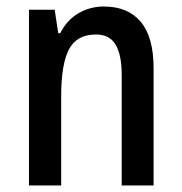

<svg xmlns="http://www.w3.org/2000/svg" viewBox="-20 -570 559 590"><path d="M299 -550Q373 -550 412.5 -503Q452 -456 452 -360V0H354V-340Q354 -401 335.5 -432.5Q317 -464 275 -464Q216 -464 192 -418.5Q168 -373 168 -274V0H69V-540H148L159 -468H165Q186 -509 221.5 -529.5Q257 -550 299 -550Z"/></svg>

Font: Noto Sans Gurmukhi Condensed Medium
Style: Regular
Weight: 500
Width: 3
Designer: Jelle Bosma - Monotype Design Team
Foundry: Monotype Imaging Inc.
Version: Version 2.004; ttfautohint (v1.8.4.7-5d5b)